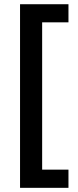

<svg xmlns="http://www.w3.org/2000/svg" viewBox="-20 -734 370 912"><path d="M305.2 158.2H75.2V-713.9H305.2V-627.9H180.2V71.8H305.2Z"/></svg>

Font: CAA NEO Sans SemiBold
Style: Regular
Weight: 600
Version: Version 1.10